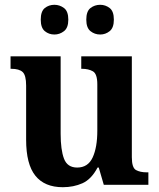

<svg xmlns="http://www.w3.org/2000/svg" viewBox="-20 -771 663 801"><path d="M242 10Q166 10 127.5 -38Q89 -86 89 -188V-414Q89 -457 74.5 -470.5Q60 -484 27 -484H24V-536H233V-213Q233 -146 247 -109Q261 -72 302 -72Q347 -72 366.5 -114Q386 -156 386 -226V-419Q386 -463 367.5 -473.5Q349 -484 322 -484H319V-536H530V-115Q530 -71 547.5 -61.5Q565 -52 592 -52H599V0H413L392 -72H387Q361 -23 324 -6.5Q287 10 242 10ZM398 -627Q375 -627 357.5 -641Q340 -655 340 -689Q340 -724 357.5 -737.5Q375 -751 398 -751Q420 -751 437.5 -737.5Q455 -724 455 -689Q455 -655 437.5 -641Q420 -627 398 -627ZM207 -627Q184 -627 167 -641Q150 -655 150 -689Q150 -724 167 -737.5Q184 -751 207 -751Q229 -751 247 -737.5Q265 -724 265 -689Q265 -655 247 -641Q229 -627 207 -627Z"/></svg>

Font: Noto Serif Tamil SemiCondensed
Style: Bold Italic
Weight: 700
Width: 4
Italic angle: -12°
Designer: Indian Type Foundry, Tom Grace, and the Monotype Design Team
Foundry: Monotype Imaging Inc.
Version: Version 2.003; ttfautohint (v1.8.4.7-5d5b)